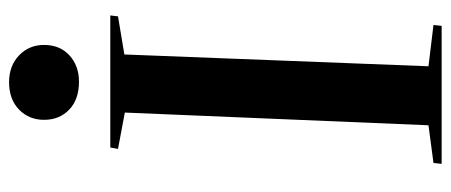

<svg xmlns="http://www.w3.org/2000/svg" viewBox="-305 -688 993 423"><g transform="rotate(-90 191.5 -476.5)"><path d="M155 -698 75 -713 78 -730H369L367 -713L283 -699L257 -29L348 -18L346 0H42L44 -18L127 -29ZM139 -876Q139 -909 161.5 -931Q184 -953 222 -953Q258 -953 281 -931Q304 -909 304 -876Q304 -841 281 -820Q258 -799 223 -799Q184 -799 161.5 -820.5Q139 -842 139 -876Z"/></g></svg>

Font: Literata 72pt SemiBold
Style: Italic
Weight: 600
Italic angle: -2°
Designer: Latin by Veronika Burian and Jose Scaglione. Greek by Irene Vlachou. Cyrillic by Vera Evstafieva
Foundry: TypeTogether
Version: Version 3.002